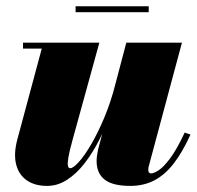

<svg xmlns="http://www.w3.org/2000/svg" viewBox="-20 -600 645 630"><path d="M134.5 10Q93.5 10 67.2 -8.8Q41 -27.5 32.8 -61.2Q24.5 -95 36.5 -141L117 -440.5H55.5V-460H306L218.5 -142.5Q207.5 -103 204.2 -82.8Q201 -62.5 203 -55.2Q205 -48 210.5 -48Q220 -48 238.2 -68Q256.5 -88 278.5 -125.2Q300.5 -162.5 322 -213.5Q343.5 -264.5 359.5 -327H375Q363 -281 345.8 -233.5Q328.5 -186 306.5 -142.5Q284.5 -99 257.8 -64.5Q231 -30 200 -10Q169 10 134.5 10ZM407.5 10Q349.5 10 323.2 -10.8Q297 -31.5 297 -71.5Q297 -81 298.5 -91.2Q300 -101.5 302 -110L394.5 -460H577L469.5 -59.5Q468 -55 467.2 -50.5Q466.5 -46 466.5 -42.5Q466.5 -31 476 -31Q484.5 -31 500.2 -41Q516 -51 537.8 -79.8Q559.5 -108.5 586 -165L605 -158.5Q579 -101 550.2 -63.8Q521.5 -26.5 486.5 -8.2Q451.5 10 407.5 10ZM228 -560V-579.5H468V-560Z"/></svg>

Font: Bodoni Moda 11pt Black
Style: Italic
Weight: 900
Italic angle: -13°
Designer: Owen Earl
Foundry: indestructible type
Version: Version 2.004